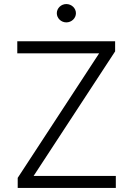

<svg xmlns="http://www.w3.org/2000/svg" viewBox="-20 -932 658 952"><path d="M67.8 0H554.3V-59.7H146.7L550.8 -677.2V-727.3H65.7V-667.6H471.6L67.8 -50.1ZM308.9 -821C334.9 -821 356.5 -841.6 356.5 -866.5C356.5 -891.3 334.9 -911.9 308.9 -911.9C283 -911.9 261.7 -891.3 261.7 -866.5C261.7 -841.6 283 -821 308.9 -821Z"/></svg>

Font: Karasuma Gothic
Style: Light
Weight: 300
Designer: Rasmus Andersson / Ryoko Nishizuka
Foundry: rsms
Version: Version 1.00